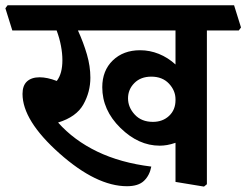

<svg xmlns="http://www.w3.org/2000/svg" viewBox="-46 -669 920 717"><path d="M609.4 -298.3Q609.4 -330.6 585 -356.7Q560.5 -382.8 519 -382.8Q479.5 -382.8 455.8 -358.9Q432.1 -335 432.1 -301.8Q432.1 -268.1 457.3 -241Q482.4 -213.9 524.9 -213.9Q561.5 -213.9 585.4 -236.3Q609.4 -258.8 609.4 -294.9ZM828.1 -649.4 854 -566.4 845.7 -555.2H726.6V19L715.8 27.8L609.4 10.3V-135.7Q592.3 -129.9 577.9 -127.4Q563.5 -125 550.3 -125Q471.2 -125 403.6 -191.4Q335.9 -257.8 335.9 -343.3Q335.9 -405.3 375.2 -443.4Q414.6 -481.4 477.1 -481.4Q513.2 -481.4 547.1 -467.8Q581.1 -454.1 609.4 -428.2V-555.2H245.1Q265.6 -510.3 278.6 -465.8Q291.5 -421.4 291.5 -378.9Q291.5 -325.7 265.4 -279.1Q239.3 -232.4 170.9 -211.4Q230 -145 317.1 -103Q404.3 -61 519 -46.9Q512.7 -13.7 491.7 6.3Q470.7 26.4 428.2 26.4Q314 26.4 176 -96.2Q38.1 -218.8 38.1 -318.4Q38.1 -349.6 54.9 -365Q71.8 -380.4 102.1 -380.4Q115.7 -380.4 132.1 -377Q148.4 -373.5 166 -366.7Q176.8 -380.9 181.9 -400.1Q187 -419.4 187 -444.3Q187 -469.7 181.6 -498Q176.3 -526.4 165.5 -555.2H0L-25.9 -638.2L-17.6 -649.4Z"/></svg>

Font: Sitara
Style: Bold
Weight: 700
Designer: Neelakash Kshetrimayum
Foundry: Neelakash Kshetrimayum
Version: Version 1.000;PS Version 1.000;PS 1.0;hotconv 1.;hotconv 1.0